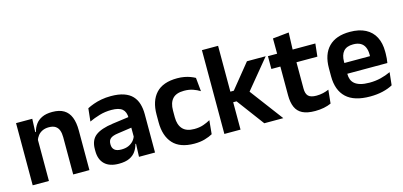

<svg xmlns="http://www.w3.org/2000/svg" viewBox="-61 -1056 3071 1463"><g transform="rotate(-15 1474.0 -324.0)"><path d="M375.5 0V-294.5Q375.5 -325.5 367.2 -348Q359 -370.5 340 -383Q321 -395.5 288 -395.5Q259 -395.5 237.2 -385Q215.5 -374.5 201.8 -356.8Q188 -339 181 -316.5L161 -386.5H185Q193 -419 211.8 -445Q230.5 -471 262.8 -486.2Q295 -501.5 343.5 -501.5Q400 -501.5 435 -480.2Q470 -459 486.8 -417Q503.5 -375 503.5 -313V0ZM56 0V-490.5H184L179 -371L184 -360.5V0Z M894.5 0 899 -120 895.5 -131V-284.5L895 -306.5Q895 -354.5 868.8 -377Q842.5 -399.5 783 -399.5Q732.5 -399.5 688.2 -386.2Q644 -373 606.5 -355.5L617.5 -457.5Q639.5 -469 667.8 -479.2Q696 -489.5 731 -496Q766 -502.5 806.5 -502.5Q866.5 -502.5 908 -488.2Q949.5 -474 974.2 -447.5Q999 -421 1010 -384.2Q1021 -347.5 1021 -303V0ZM734 11.5Q661 11.5 622.8 -25Q584.5 -61.5 584.5 -129V-143Q584.5 -214.5 628.5 -248.8Q672.5 -283 768 -296L907 -315L914.5 -232.5L786.5 -214Q744.5 -208.5 726.8 -194Q709 -179.5 709 -151.5V-146.5Q709 -119 726.2 -103.8Q743.5 -88.5 780.5 -88.5Q813.5 -88.5 837 -99Q860.5 -109.5 875.8 -126.8Q891 -144 897.5 -165.5L915.5 -102H893.5Q885.5 -70.5 867.8 -44.8Q850 -19 818 -3.8Q786 11.5 734 11.5Z M1330 12.5Q1216.5 12.5 1161.8 -47.5Q1107 -107.5 1107 -216V-276Q1107 -384 1162 -443.5Q1217 -503 1330 -503Q1359.5 -503 1385.2 -498.2Q1411 -493.5 1432.2 -485.5Q1453.5 -477.5 1469.5 -468.5L1480 -361Q1455.5 -376.5 1425.2 -387Q1395 -397.5 1355.5 -397.5Q1293.5 -397.5 1264.8 -365.8Q1236 -334 1236 -273.5V-220.5Q1236 -160.5 1265.8 -128Q1295.5 -95.5 1357.5 -95.5Q1397 -95.5 1427.5 -105.8Q1458 -116 1484.5 -131L1474 -23Q1449.5 -9 1412.5 1.8Q1375.5 12.5 1330 12.5Z M1883 0 1722 -216H1678.5V-299.5H1722.5L1877.5 -490.5H2025.5L1826.5 -249V-275L2033 0ZM1568 0V-661H1695.5V0Z M2283 10.5Q2220.5 10.5 2183.2 -8.2Q2146 -27 2129.5 -65Q2113 -103 2113 -158.5V-444.5H2240V-177.5Q2240 -137.5 2258.2 -118.8Q2276.5 -100 2322.5 -100Q2349.5 -100 2374.5 -105.8Q2399.5 -111.5 2420.5 -121L2409.5 -14Q2384.5 -2.5 2352.2 4Q2320 10.5 2283 10.5ZM2042 -385.5V-486.5H2416L2405 -385.5ZM2114.5 -477 2114 -607 2241.5 -620 2236.5 -477Z M2716 12Q2590 12 2528.5 -46Q2467 -104 2467 -214V-278Q2467 -387 2524.5 -445.5Q2582 -504 2691.5 -504Q2765.5 -504 2815 -478Q2864.5 -452 2889.2 -404.2Q2914 -356.5 2914 -290V-272.5Q2914 -254.5 2912.2 -235.8Q2910.5 -217 2907.5 -200.5H2791.5Q2793 -228 2793.2 -252.8Q2793.5 -277.5 2793.5 -297.5Q2793.5 -332 2782.5 -356.2Q2771.5 -380.5 2749 -393Q2726.5 -405.5 2691.5 -405.5Q2640 -405.5 2615.5 -377Q2591 -348.5 2591 -296V-250.5L2591.5 -236V-197.5Q2591.5 -174.5 2598.8 -155Q2606 -135.5 2623 -121.2Q2640 -107 2668.2 -99Q2696.5 -91 2739 -91Q2785 -91 2826.8 -101.2Q2868.5 -111.5 2906 -129L2895 -28Q2861.5 -9.5 2816.2 1.2Q2771 12 2716 12ZM2535 -200.5V-285.5H2881.5V-200.5Z"/></g></svg>

Font: Anek Bangla Medium SemiBold
Style: Regular
Weight: 600
Version: Version 1.003